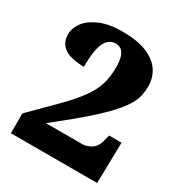

<svg xmlns="http://www.w3.org/2000/svg" viewBox="-170 -845 909 966"><g transform="rotate(30 284.5 -362.0)"><path d="M32 0V-115L162 -245Q228 -311 263.5 -360Q299 -409 312 -453.5Q325 -498 325 -550Q325 -592 316.5 -614.5Q308 -637 294.5 -646Q281 -655 265 -655Q240 -655 221.5 -638.5Q203 -622 193 -582.5Q183 -543 183 -473Q144 -473 109.5 -481.5Q75 -490 53.5 -513Q32 -536 32 -577Q32 -612 57 -645.5Q82 -679 134 -701.5Q186 -724 265 -724Q348 -724 403 -702Q458 -680 485.5 -640.5Q513 -601 513 -549Q513 -521 507 -494Q501 -467 482.5 -436.5Q464 -406 429 -367.5Q394 -329 336.5 -278Q279 -227 193 -159L159 -132H373Q393 -132 419 -146.5Q445 -161 455 -197L466 -237H538L533 0Z"/></g></svg>

Font: Noto Serif Hebrew Black
Style: Regular
Weight: 900
Version: Version 2.003